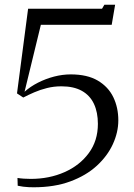

<svg xmlns="http://www.w3.org/2000/svg" viewBox="-20 -780 569 813"><path d="M54 -26.5Q66 -24.5 80.8 -23.5Q95.5 -22.5 110 -22.5Q188.5 -22.5 253 -51Q317.5 -79.5 356 -131.8Q394.5 -184 394.5 -255.5Q394.5 -304.5 377.8 -340.2Q361 -376 326.8 -395.2Q292.5 -414.5 240 -414.5Q208 -414.5 179 -407.2Q150 -400 124.8 -389Q99.5 -378 78.5 -367L52 -384.5L99 -743H412L422 -760H467.5L453 -675H153L84 -391.5Q108.5 -413.5 141 -430Q173.5 -446.5 209.2 -455.8Q245 -465 279.5 -465Q349.5 -465 394 -438.8Q438.5 -412.5 459.8 -368.5Q481 -324.5 481 -270.5Q481 -220 458 -169.8Q435 -119.5 389.8 -78Q344.5 -36.5 277.5 -11.8Q210.5 13 122.5 13Q112.5 13 101.2 12.5Q90 12 78.2 10.5Q66.5 9 55 6.5Z"/></svg>

Font: Merriweather 120pt Light
Style: Regular
Weight: 300
Version: Version 2.100